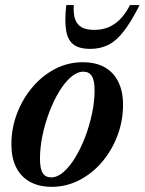

<svg xmlns="http://www.w3.org/2000/svg" viewBox="-20 -710 560 742"><path d="M299.5 -469.5Q350.5 -469.5 385 -449.8Q419.5 -430 437.5 -393.2Q455.5 -356.5 455.5 -306Q455.5 -243 434 -186Q412.5 -129 374.5 -84.2Q336.5 -39.5 286.5 -13.8Q236.5 12 180 12Q130 12 95 -7.8Q60 -27.5 42 -64.2Q24 -101 24 -151.5Q24 -214.5 45.8 -271.5Q67.5 -328.5 105.5 -373.2Q143.5 -418 193.2 -443.8Q243 -469.5 299.5 -469.5ZM178 -24.5Q201.5 -24.5 225.2 -45Q249 -65.5 270.5 -100.8Q292 -136 308.8 -179.8Q325.5 -223.5 335.5 -270.5Q345.5 -317.5 345.5 -361Q345.5 -399.5 334.8 -416.2Q324 -433 302 -433Q278.5 -433 254.5 -412.5Q230.5 -392 209 -356.8Q187.5 -321.5 170.8 -277.5Q154 -233.5 144.2 -186.8Q134.5 -140 134.5 -96.5Q134.5 -58 145 -41.2Q155.5 -24.5 178 -24.5ZM344 -594.5Q373.5 -594.5 398 -604.2Q422.5 -614 443.5 -635Q464.5 -656 482.5 -690.5H519.5Q487 -626 458.2 -589Q429.5 -552 398.5 -536.5Q367.5 -521 327.5 -521Q288.5 -521 265.8 -536.8Q243 -552.5 236 -589.5Q229 -626.5 236 -690.5H265Q263 -655.5 270.8 -634.5Q278.5 -613.5 296.8 -604Q315 -594.5 344 -594.5Z"/></svg>

Font: Newsreader 36pt SemiBold
Style: Italic
Weight: 600
Italic angle: -17°
Designer: Hugues Gentile
Foundry: Production Type
Version: Version 1.003